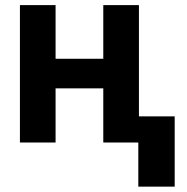

<svg xmlns="http://www.w3.org/2000/svg" viewBox="-20 -550 721 741"><path d="M425.1 -209H147.4V-323.2H425.1ZM194.5 0H56.9V-530.3H194.5ZM516.2 0H378.6V-530.3H516.2ZM654.2 170.3H513.8V-100.9H654.2Z"/></svg>

Font: Pretendard GOV Variable
Style: Regular
Weight: 400
Designer: Base glyphs from Inter by Rasmus Andersson; Hangul glyphs from Noto Sans CJK(Source Han Sans) by Jang Soo-young and Kang
Foundry: Kil Hyung-jin
Version: Version 1.307;Glyphs 3.2 (3192)